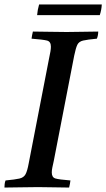

<svg xmlns="http://www.w3.org/2000/svg" viewBox="-32 -843 478 864"><path d="M-12 1Q-12 -6 -11 -15Q-10 -24 -7 -31Q36 -35 55.5 -39.5Q75 -44 83 -59Q91 -74 97 -107L189 -581Q193 -599 195 -611.5Q197 -624 197 -633Q197 -656 179.5 -660.5Q162 -665 110 -669Q112 -685 116 -701Q145 -701 188 -700Q231 -699 268 -699Q302 -699 342 -700Q382 -701 410 -701Q410 -684 404 -669Q361 -665 342 -660.5Q323 -656 316 -641.5Q309 -627 302 -593L210 -119Q206 -101 203.5 -89Q201 -77 201 -67Q201 -45 217 -40Q233 -35 285 -31Q284 -24 282.5 -15Q281 -6 279 1Q250 1 212 0Q174 -1 139 -1Q102 -1 59 0Q16 1 -12 1ZM144 -823H426Q425 -799 417 -775H135Q137 -799 144 -823Z"/></svg>

Font: Tiro Devanagari Hindi
Style: Italic
Weight: 400
Italic angle: -11°
Designer: Devanagari: John Hudson & Fiona Ross, assisted by Paul Hanslow. Latin: John Hudson with Paul Hanslow, assisted by Kaja S
Foundry: Tiro Typeworks Ltd.
Version: Version 1.52